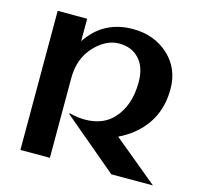

<svg xmlns="http://www.w3.org/2000/svg" viewBox="-107 -865 1034 983"><g transform="rotate(15 410.0 -373.5)"><path d="M83 0V-737.3H239.3V-618.2Q324.2 -747.1 480.5 -747.1Q593.3 -747.1 669.4 -677.7Q744.6 -608.9 744.6 -499Q744.6 -337.9 622.6 -240.7Q589.8 -214.8 548.8 -195.3L785.6 0H564.9L275.9 -243.2L279.3 -246.6Q323.2 -235.4 360.4 -235.4Q455.6 -235.4 510.3 -293.9Q578.1 -366.7 578.1 -491.7Q578.1 -570.3 538.1 -613.8Q498.5 -657.2 431.6 -657.2Q364.3 -657.2 305.2 -596.7Q239.3 -529.3 239.3 -423.3V0Z"/></g></svg>

Font: Klaudia
Style: Bold
Weight: 700
Designer: Wojciech Kalinowski "wmk69" (wmk69@o2.pl)
Foundry: Wojciech Kalinowski "wmk69" (wmk69@o2.pl)
Version: Version 3.1.0; 2021-05-10